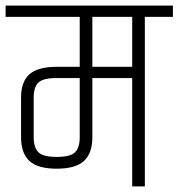

<svg xmlns="http://www.w3.org/2000/svg" viewBox="-40 -664 636 684"><path d="M431 0V-386H289V-175Q289 -118 259 -90.5Q229 -63 162 -63Q95 -63 65 -90.5Q35 -118 35 -175V-316Q35 -373 65 -399.5Q95 -426 162 -426H244V-604H-20V-644H576V-604H476V0ZM289 -426H431V-604H289ZM244 -175V-386H162Q113 -386 96.5 -369.5Q80 -353 80 -316V-175Q80 -139 96.5 -122Q113 -105 162 -105Q211 -105 227.5 -121.5Q244 -138 244 -175Z"/></svg>

Font: Khand Light
Style: Regular
Weight: 300
Designer: Devanagari: Sanchit Sawaria, Jyotish Sonowal; Latin: Satya Rajpurohit
Foundry: Indian Type Foundry
Version: Version 1.101;PS 1.0;hotconv 1.0.78;makeotf.lib2.5.61930; tt